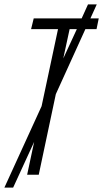

<svg xmlns="http://www.w3.org/2000/svg" viewBox="-59 -798 471 877"><path d="M259 -665H292L230 -531ZM65 0H118L196 -368L331 -665H382L392 -714H354L383 -778H343L314 -714H95L83 -665H206L131 -313L-39 59H1L97 -150Z"/></svg>

Font: Noto Sans Display Condensed Light
Style: Italic
Weight: 300
Width: 3
Designer: Monotype Design team
Foundry: Monotype Imaging Inc.
Version: 1.000